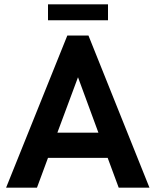

<svg xmlns="http://www.w3.org/2000/svg" viewBox="-20 -860 714 880"><path d="M288.5 -697H385.5L665 0H524L473.5 -136.5H200L149.5 0H8ZM431 -252 337.5 -506 243 -252ZM200 -840H475V-767H200Z"/></svg>

Font: HK Grotesk
Style: Bold
Weight: 700
Designer: Alfredo Marco Pradil
Foundry: Hanken Design Co.
Version: Version 3.001